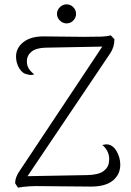

<svg xmlns="http://www.w3.org/2000/svg" viewBox="-20 -860 605 886"><path d="M535 -100Q535 -55 501 -27Q467 1 400 1L178 -1Q111 -3 63 6L50 -14Q50 -44 73 -75L452 -645L190 -640Q147 -639 125.5 -621.5Q104 -604 104 -577Q104 -558 112.5 -544Q121 -530 138 -517Q130 -514 122 -514Q115 -514 106 -517Q84 -520 69 -544.5Q54 -569 54 -599Q54 -639 88.5 -666Q123 -693 185 -692L366 -690Q422 -690 448 -691Q474 -692 491 -697L508 -679Q508 -642 488 -613L107 -47L382 -52Q433 -53 456.5 -69.5Q480 -86 483 -113Q484 -117 484 -125Q484 -146 475 -163Q466 -180 452 -191Q466 -194 470 -194Q499 -194 517 -164Q535 -134 535 -100ZM243 -796Q243 -814 256.5 -827Q270 -840 287 -840Q305 -840 318 -827Q331 -814 331 -796Q331 -778 318 -765Q305 -752 287 -752Q270 -752 256.5 -765Q243 -778 243 -796Z"/></svg>

Font: Arima Madurai Light
Style: Regular
Weight: 300
Designer: Joana Correia and Natanael Gama
Foundry: NDISCOVER
Version: Version 1.019